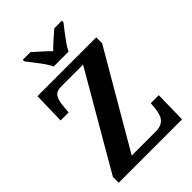

<svg xmlns="http://www.w3.org/2000/svg" viewBox="-266 -1043 1155 1155"><g transform="rotate(-45 311.5 -465.5)"><path d="M39 0V-49L390 -654H206Q162 -654 147.5 -629.5Q133 -605 130 -565L125 -512H57L62 -714H562V-664L210 -60H411Q450 -60 470.5 -74Q491 -88 499 -110.5Q507 -133 510 -158L514 -202H582L578 0ZM257 -771Q247 -794 228 -820.5Q209 -847 188.5 -873Q168 -899 154 -918V-931H219Q239 -913 269 -886.5Q299 -860 320 -838Q341 -860 371.5 -886.5Q402 -913 422 -931H487V-918Q472 -899 452 -873Q432 -847 413 -820.5Q394 -794 384 -771Z"/></g></svg>

Font: Noto Serif Thai SemiCondensed
Style: Bold
Weight: 700
Width: 4
Designer: Monotype Design Team
Foundry: Monotype Imaging Inc.
Version: Version 2.002; ttfautohint (v1.8.4.7-5d5b)